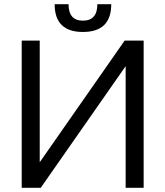

<svg xmlns="http://www.w3.org/2000/svg" viewBox="-20 -891 785 911"><path d="M576.2 0V-577.1L173.3 0H83V-698.2H168.5V-121.1L571.3 -698.2H661.6V0ZM239.3 -871.1H305.2Q305.2 -793 373.5 -793Q441.9 -793 441.9 -871.1H507.8Q507.8 -739.3 373.5 -739.3Q239.3 -739.3 239.3 -871.1Z"/></svg>

Font: Voltera
Style: Regular
Weight: 400
Designer: Bernd Montag
Version: Version 1.301